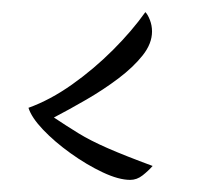

<svg xmlns="http://www.w3.org/2000/svg" viewBox="-20 -341 362 317"><path d="M195 -44Q176 -44 149.5 -56.5Q123 -69 96.5 -88Q70 -107 51 -127Q32 -147 27 -163Q63 -176 99 -201.5Q135 -227 166.5 -258.5Q198 -290 220 -321Q224 -317 227.5 -308Q231 -299 231 -289Q231 -269 215.5 -249.5Q200 -230 175.5 -211.5Q151 -193 122.5 -176.5Q94 -160 69 -147Q90 -133 109.5 -121Q129 -109 157.5 -96.5Q186 -84 232 -67Q225 -59 215.5 -51.5Q206 -44 195 -44Z"/></svg>

Font: Dancing Script SemiBold
Style: Regular
Weight: 600
Designer: Pablo Impallari
Foundry: Pablo Impallari
Version: Version 2.001